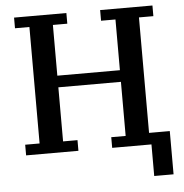

<svg xmlns="http://www.w3.org/2000/svg" viewBox="-58 -754 929 969"><g transform="rotate(-5 407.0 -269.0)"><path d="M684 0H485V-54H558V-328H241V-54H314V0H49V-54H122V-644H49V-698H314V-644H241V-387H558V-644H485V-698H750V-644H677V-59H782V160H684Z"/></g></svg>

Font: IBM Plex Serif Medium
Style: Regular
Weight: 500
Designer: Mike Abbink, Paul van der Laan, Pieter van Rosmalen
Foundry: Bold Monday
Version: Version 2.5